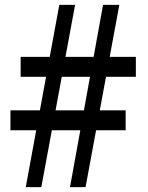

<svg xmlns="http://www.w3.org/2000/svg" viewBox="-20 -770 611 790"><path d="M86 0 224 -750H289L150 0ZM23 -234V-316H497V-234ZM65 -454V-536H539V-454ZM268 0 404 -750H471L332 0Z"/></svg>

Font: Roboto Serif 28pt Condensed Medium
Style: Regular
Weight: 500
Width: 3
Designer: Greg Gazdowicz
Foundry: Commercial Type
Version: Version 1.008